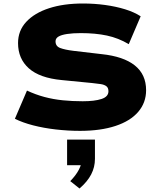

<svg xmlns="http://www.w3.org/2000/svg" viewBox="-20 -736 903 1096"><path d="M437 11Q368 11 298.5 3Q229 -5 169 -20.5Q109 -36 65 -58L134 -219Q183 -196 233.5 -182.5Q284 -169 338.5 -163.5Q393 -158 452 -158Q520 -158 559.5 -171Q599 -184 599 -215Q599 -235 587 -244Q575 -253 554.5 -256Q534 -259 506 -262L332 -279Q206 -291 144.5 -346Q83 -401 83 -490Q83 -561 130 -611.5Q177 -662 260 -689Q343 -716 453 -716Q519 -716 580.5 -707.5Q642 -699 694 -683Q746 -667 783 -643L715 -484Q656 -519 590.5 -533Q525 -547 441 -547Q396 -547 363 -542Q330 -537 313.5 -527Q297 -517 297 -500Q297 -472 323.5 -462Q350 -452 398 -446L560 -427Q685 -414 749.5 -362.5Q814 -311 814 -221Q814 -150 769 -97.5Q724 -45 639 -17Q554 11 437 11ZM434 340 381 298Q414 264 430 233Q446 202 447 178L479 207H363V61H522V171Q522 218 500.5 259.5Q479 301 434 340Z"/></svg>

Font: Nunito Sans 7pt Expanded Black
Style: Regular
Weight: 900
Width: 7
Designer: Vernon Adams
Foundry: Vernon Adams
Version: Version 3.101;gftools[0.9.27]